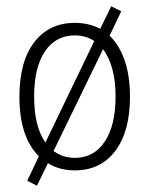

<svg xmlns="http://www.w3.org/2000/svg" viewBox="-20 -536 478 613"><path d="M98 57 67 41 104 -37Q42 -99 42 -227Q42 -340 89.5 -401.5Q137 -463 219 -463Q264 -463 300 -444L335 -516L367 -500L330 -422Q361 -392 378 -343Q395 -294 395 -227Q395 -116 348 -54Q301 8 219 8Q170 8 133 -15ZM89 -228Q89 -132 125 -81L281 -405Q254 -423 219 -423Q158 -423 123.5 -372Q89 -321 89 -228ZM219 -32Q280 -32 314.5 -84Q349 -136 349 -228Q349 -278 338.5 -316Q328 -354 309 -379L151 -54Q180 -32 219 -32Z"/></svg>

Font: Inconsolata SemiCondensed Light
Style: Regular
Weight: 300
Width: 4
Monospace: yes
Designer: Raph Levien, Cyreal, Brenton Simpson
Foundry: Raph Levien, Cyreal, Google
Version: Version 3.100; ttfautohint (v1.8.4.7-5d5b)